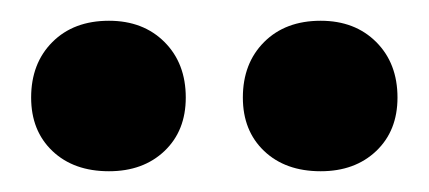

<svg xmlns="http://www.w3.org/2000/svg" viewBox="-20 -662 413 185"><path d="M85 -497Q51 -497 30.5 -516.5Q10 -536 10 -568Q10 -601 30.5 -621.5Q51 -642 85 -642Q118 -642 138.5 -621.5Q159 -601 159 -568Q159 -536 138.5 -516.5Q118 -497 85 -497ZM289 -497Q255 -497 234.5 -516.5Q214 -536 214 -568Q214 -601 234.5 -621.5Q255 -642 289 -642Q322 -642 342.5 -621.5Q363 -601 363 -568Q363 -536 342.5 -516.5Q322 -497 289 -497Z"/></svg>

Font: Ysabeau ExtraBold
Style: Regular
Weight: 800
Designer: Christian Thalmann (Catharsis Fonts)
Version: Version 2.002